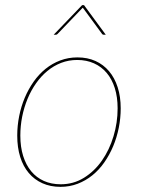

<svg xmlns="http://www.w3.org/2000/svg" viewBox="-20 -720 548 746"><path d="M47 0ZM216 -4Q265.5 -4 306.2 -29.2Q347 -54.5 376 -96Q405 -137.5 421 -190.5Q437 -243.5 437 -299Q437 -343 426 -377.8Q415 -412.5 394.5 -436.8Q374 -461 345 -474Q316 -487 280 -487Q247 -487 217.8 -475.8Q188.5 -464.5 164 -444.2Q139.5 -424 120 -396.2Q100.5 -368.5 87 -335.8Q73.5 -303 66.2 -266.8Q59 -230.5 59 -193Q59 -149 70 -114Q81 -79 101.2 -54.5Q121.5 -30 150.5 -17Q179.5 -4 216 -4ZM215 6Q176 6 144.8 -8Q113.5 -22 91.8 -47.8Q70 -73.5 58.5 -110.2Q47 -147 47 -193Q47 -231.5 54.5 -269Q62 -306.5 76.2 -340.2Q90.5 -374 110.8 -402.8Q131 -431.5 157 -452.5Q183 -473.5 214.2 -485.2Q245.5 -497 281 -497Q320 -497 351 -483Q382 -469 403.8 -443.2Q425.5 -417.5 437.2 -381Q449 -344.5 449 -299Q449 -261 441.5 -223.5Q434 -186 419.8 -152Q405.5 -118 385.2 -89Q365 -60 339 -39Q313 -18 281.8 -6Q250.5 6 215 6ZM299 -700H306.5L391 -585H382.5Q381.5 -585 379.5 -585.8Q377.5 -586.5 376 -589L304 -687L301.5 -690L298.5 -687L204.5 -589Q201.5 -585 197 -585H188.5Z"/></svg>

Font: Lato Hairline
Style: Italic
Weight: 100
Italic angle: -7°
Designer: Lukasz Dziedzic
Foundry: tyPoland Lukasz Dziedzic
Version: Version 2.007; 2014-02-27